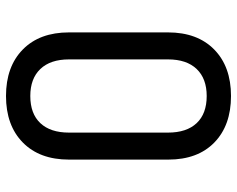

<svg xmlns="http://www.w3.org/2000/svg" viewBox="-95 -685 790 640"><g transform="rotate(90 300.0 -365.0)"><path d="M300 10Q202 10 145 -46Q88 -102 88 -200V-530Q88 -628 145 -684Q202 -740 300 -740Q398 -740 455 -684.5Q512 -629 512 -531V-200Q512 -102 455 -46Q398 10 300 10ZM300 -71Q359 -71 390.5 -104.5Q422 -138 422 -200V-530Q422 -592 390.5 -625.5Q359 -659 300 -659Q242 -659 210 -625.5Q178 -592 178 -530V-200Q178 -138 210 -104.5Q242 -71 300 -71Z"/></g></svg>

Font: JetBrainsMono NF
Style: Regular
Weight: 400
Designer: Philipp Nurullin, Konstantin Bulenkov
Foundry: JetBrains
Version: Version 2.251; ttfautohint (v1.8.3);Nerd Fonts 2.2.2